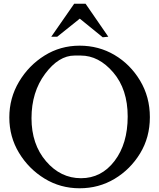

<svg xmlns="http://www.w3.org/2000/svg" viewBox="-20 -990 854 1030"><path d="M408 -890 287 -793H255L378 -970H439L561 -793L531 -790ZM219 -32Q134 -84 82 -170Q30 -256 30 -360Q30 -464 82 -551.5Q134 -639 219 -692Q304 -745 407 -745Q510 -745 594.5 -695Q679 -645 731.5 -557.5Q784 -470 784 -361.5Q784 -253 731.5 -167Q679 -81 594.5 -30.5Q510 20 407 20Q304 20 219 -32ZM413 -692H380Q295 -692 222 -594Q149 -496 149 -356Q149 -216 227 -125Q305 -34 414.5 -34Q524 -34 594.5 -126.5Q665 -219 665 -365Q665 -511 587.5 -601.5Q510 -692 413 -692Z"/></svg>

Font: Sawarabi Mincho
Style: Regular
Weight: 400
Version: Version 1.00